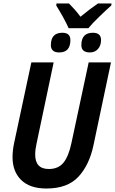

<svg xmlns="http://www.w3.org/2000/svg" viewBox="-20 -1072 660 1102"><path d="M487 -910Q509 -937 550 -976.5Q591 -1016 619 -1041L620 -1052H542Q494 -1019 442 -976Q425 -999 407.5 -1018.5Q390 -1038 376 -1052H304L303 -1040Q320 -1013 341 -975.5Q362 -938 374 -910ZM560 -842Q560 -884 513 -884Q447 -884 447 -813Q447 -771 496 -771Q525 -771 542.5 -791Q560 -811 560 -842ZM384 -842Q384 -884 338 -884Q272 -884 272 -813Q272 -771 320 -771Q384 -771 384 -842ZM516 -236 617 -714H489L390 -251Q374 -175 344.5 -138.5Q315 -102 260 -102Q182 -102 182 -185Q182 -214 190 -249L288 -714H160L61 -251Q52 -208 52 -170Q52 -87 102 -38.5Q152 10 246 10Q367 10 429.5 -57Q492 -124 516 -236Z"/></svg>

Font: Noto Sans UI SemiCondensed
Style: Bold Italic
Weight: 700
Width: 4
Designer: Monotype Design Team
Foundry: Monotype Imaging Inc.
Version: 1.001